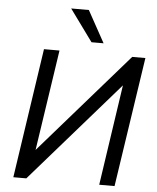

<svg xmlns="http://www.w3.org/2000/svg" viewBox="-62 -1008 865 1060"><g transform="rotate(5 370.5 -478.0)"><path d="M52 0 159 -719H245L158 -139L144 -141L648 -719H721L613 0H528L614 -581L629 -579L124 0ZM417 -780 289 -956H387L484 -780Z"/></g></svg>

Font: Nunitoga
Style: Medium Italic
Weight: 500
Italic angle: -9°
Designer: Vernon Adams
Foundry: Vernon Adams
Version: Version 1.0